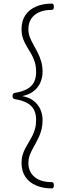

<svg xmlns="http://www.w3.org/2000/svg" viewBox="-20 -974 370 1069"><path d="M269 -954Q274 -954 277 -950Q280 -946 280 -936Q280 -927 277 -923Q274 -919 269 -919Q227 -919 198 -906Q169 -893 153.5 -869Q138 -845 138 -811Q138 -787 146.5 -766Q155 -745 166.5 -724.5Q178 -704 189.5 -682Q201 -660 209 -633Q217 -606 217 -573Q217 -545 206 -517.5Q195 -490 170.5 -469Q146 -448 104 -439Q146 -431 170.5 -410Q195 -389 206 -362Q217 -335 217 -306Q217 -278 211.5 -255Q206 -232 197 -212.5Q188 -193 178 -175Q168 -157 159 -140Q150 -123 144 -105.5Q138 -88 138 -67Q138 -18 172 11Q206 40 269 40Q274 40 277 44Q280 48 280 58Q280 67 277 71Q274 75 269 75Q217 75 178.5 57.5Q140 40 120 8.5Q100 -23 100 -66Q100 -92 106 -112Q112 -132 121.5 -149.5Q131 -167 141 -183.5Q151 -200 160 -217.5Q169 -235 175 -257Q181 -279 181 -306Q181 -340 169 -363Q157 -386 131.5 -400.5Q106 -415 63 -422Q57 -423 53.5 -426.5Q50 -430 50 -439Q50 -449 53.5 -452.5Q57 -456 63 -457Q106 -464 131.5 -478.5Q157 -493 169 -516Q181 -539 181 -573Q181 -606 173 -630.5Q165 -655 153 -675.5Q141 -696 129 -715.5Q117 -735 108.5 -758Q100 -781 100 -813Q100 -856 120 -887.5Q140 -919 178.5 -936.5Q217 -954 269 -954Z"/></svg>

Font: Playwrite HR Lijeva Thin
Style: Regular
Weight: 250
Designer: Veronika Burian, José Scaglione
Foundry: TypeTogether
Version: Version 1.002